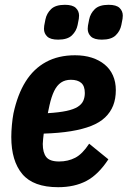

<svg xmlns="http://www.w3.org/2000/svg" viewBox="-20 -767 531 799"><path d="M222 12Q119 12 73 -42.5Q27 -97 27 -197Q27 -220 29.5 -247Q32 -274 36 -295Q53 -374 86.5 -427.5Q120 -481 171.5 -509Q223 -537 292 -537Q331 -537 362 -527Q393 -517 415.5 -498.5Q438 -480 450 -453Q462 -426 462 -392Q462 -356 451 -328Q440 -300 417.5 -278.5Q395 -257 359.5 -243Q324 -229 275 -221Q226 -213 162 -211Q161 -202 159.5 -189Q158 -176 158 -168Q158 -132 172.5 -113.5Q187 -95 226 -95Q263 -95 293 -110.5Q323 -126 351 -169L431 -104Q389 -40 339.5 -14Q290 12 222 12ZM275 -435Q251 -435 234 -423.5Q217 -412 205.5 -388.5Q194 -365 186 -329L179 -296Q227 -299 257 -305.5Q287 -312 303.5 -322.5Q320 -333 326.5 -347.5Q333 -362 333 -380Q333 -409 318 -422Q303 -435 275 -435ZM222 -602Q190 -602 176.5 -615Q163 -628 163 -647Q163 -652 164 -660Q165 -668 169 -686Q174 -711 192.5 -729Q211 -747 250 -747Q282 -747 295.5 -734Q309 -721 309 -702Q309 -697 308 -689Q307 -681 303 -663Q298 -638 279.5 -620Q261 -602 222 -602ZM404 -602Q372 -602 358.5 -615Q345 -628 345 -647Q345 -652 346 -660Q347 -668 351 -686Q356 -711 374.5 -729Q393 -747 432 -747Q464 -747 477.5 -734Q491 -721 491 -702Q491 -697 490 -689Q489 -681 485 -663Q480 -638 461.5 -620Q443 -602 404 -602Z"/></svg>

Font: IBM Plex Sans Condensed
Style: Bold Italic
Weight: 700
Width: 3
Italic angle: -11.31°
Designer: Mike Abbink, Paul van der Laan, Pieter van Rosmalen
Foundry: Bold Monday
Version: Version 3.201